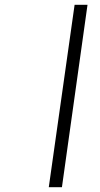

<svg xmlns="http://www.w3.org/2000/svg" viewBox="-20 -751 417 803"><path d="M346 -731 239 32H184L292 -731Z"/></svg>

Font: FiraGO Light
Style: Italic
Weight: 300
Italic angle: -8°
Designer: bBox Type GmbH
Foundry: bBox Type GmbH
Version: Version 1.001